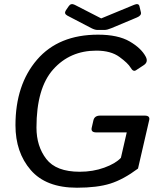

<svg xmlns="http://www.w3.org/2000/svg" viewBox="-20 -880 758 915"><path d="M300.8 -805.7Q283.7 -814.9 293.9 -830.6L307.6 -850.6Q317.9 -866.2 336.4 -856.9L461.9 -792.5H462.9L618.7 -856.9Q640.6 -866.2 644.5 -850.6L651.4 -821.8Q655.3 -806.2 632.8 -796.9L511.7 -746.1Q490.7 -737.3 478.5 -737.3H444.3Q432.1 -737.3 415 -746.1ZM53.7 -283.2Q53.7 -476.1 156.5 -595.5Q259.3 -714.8 447.3 -714.8Q542 -714.8 597.7 -682.6Q653.3 -650.4 674.8 -609.4Q687.5 -584.5 665.5 -569.8L628.4 -545.4Q614.7 -536.1 602.5 -557.6Q590.3 -578.6 549.3 -608.6Q508.3 -638.7 439 -638.7Q313.5 -638.7 233.6 -549.3Q153.8 -460 153.8 -272Q153.8 -183.1 200.7 -122.3Q247.6 -61.5 359.9 -61.5Q423.3 -61.5 477.1 -81.1Q530.8 -100.6 556.2 -127.9L584 -249H439Q412.1 -249 417 -271L425.3 -307.1Q430.7 -329.1 457.5 -329.1H669.4Q696.3 -329.1 690.9 -307.1L637.7 -76.7Q568.4 -24.9 505.9 -5.1Q443.4 14.6 346.7 14.6Q199.2 14.6 126.5 -69.6Q53.7 -153.8 53.7 -283.2Z"/></svg>

Font: Istok Web
Style: Italic
Weight: 400
Italic angle: -13°
Designer: Andrey V. Panov
Foundry: Andrey V. Panov
Version: Version 1.0.2g